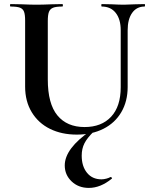

<svg xmlns="http://www.w3.org/2000/svg" viewBox="-20 -645 743 940"><path d="M478 -613Q476 -613 476 -619Q476 -625 478 -625L526 -624Q564 -622 587 -622Q606 -622 642 -624L688 -625Q690 -625 690 -619Q690 -613 688 -613Q649 -613 627 -582Q605 -551 605 -497V-219Q605 -149 574 -96Q543 -43 486.5 -14.5Q430 14 356 14Q282 14 225 -14Q168 -42 135.5 -95.5Q103 -149 103 -221V-544Q103 -574 97.5 -588Q92 -602 77.5 -607.5Q63 -613 32 -613Q29 -613 29 -619Q29 -625 32 -625L85 -624Q131 -622 158 -622Q188 -622 234 -624L285 -625Q288 -625 288 -619Q288 -613 285 -613Q254 -613 239.5 -607Q225 -601 219.5 -586.5Q214 -572 214 -542V-256Q214 -137 261 -80Q308 -23 394 -23Q477 -23 524 -73.5Q571 -124 571 -218V-497Q571 -551 546.5 -582Q522 -613 478 -613ZM380 117Q380 169 406 201Q432 233 477 233Q488 233 501 229.5Q514 226 520 222H522Q525 222 527.5 225Q530 228 527 230Q472 275 415 275Q364 275 330.5 243Q297 211 297 165Q297 82 425 -6L439 -1Q407 30 393.5 56.5Q380 83 380 117Z"/></svg>

Font: Cormorant SC
Style: Bold
Weight: 700
Designer: Christian Thalmann (Catharsis Fonts)
Foundry: Catharsis Fonts
Version: Version 4.000